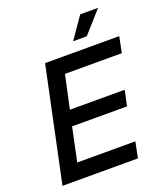

<svg xmlns="http://www.w3.org/2000/svg" viewBox="-162 -1016 966 1124"><g transform="rotate(-20 321.5 -454.0)"><path d="M31 0 181 -710H643L623 -611H269L224 -404H566L545 -308H203L159 -99H521L501 0ZM379 -774 472 -908H583L464 -774Z"/></g></svg>

Font: Geist Medium
Style: Italic
Weight: 500
Italic angle: -12°
Designer: Basement.studio, Andrés Briganti, Mateo Zaragoza
Foundry: Basement.studio, Vercel, Andrés Briganti, Guido Ferreyra, Mateo Zaragoza
Version: Version 1.500; ttfautohint (v1.8.4.7-5d5b)